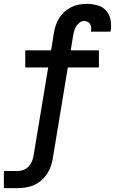

<svg xmlns="http://www.w3.org/2000/svg" viewBox="-50 -763 592 988"><path d="M-30 205V117H42Q57 117 72 111Q87 105 98 93Q109 81 115 66Q121 51 123 36L198 -416H80V-504H213L227 -592Q230 -612 236.5 -631.5Q243 -651 254.5 -669.5Q266 -688 282 -702.5Q298 -717 317.5 -726.5Q337 -736 357 -739.5Q377 -743 397 -743Q425 -743 451.5 -735.5Q478 -728 495.5 -709Q513 -690 518.5 -663Q524 -636 520 -608Q519 -606 519 -604Q519 -602 518 -600H418Q418 -600 418 -601Q418 -602 418 -603Q420 -612 419 -622Q418 -632 413.5 -639.5Q409 -647 400.5 -651Q392 -655 383 -655Q370 -655 359 -646.5Q348 -638 341.5 -626.5Q335 -615 331.5 -602.5Q328 -590 326 -578L314 -504H459V-416H299L222 50Q219 71 212 91.5Q205 112 192.5 131Q180 150 163 165Q146 180 125.5 189Q105 198 84 201.5Q63 205 42 205Z"/></svg>

Font: Iosevka Curly Semibold Oblique
Style: Regular
Weight: 600
Italic angle: -9°
Monospace: yes
Designer: Belleve Invis
Foundry: Belleve Invis
Version: Version 11.1.0; ttfautohint (v1.8.3)